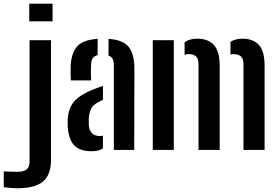

<svg xmlns="http://www.w3.org/2000/svg" viewBox="-110 -820 1516 1050"><path d="M50 -703.5V-800H177.5V-703.5ZM-14 209.5Q-30.5 209.5 -51.5 207.8Q-72.5 206 -89.5 203V117.5Q-75.5 118 -54 118.8Q-32.5 119.5 -14.5 119.5Q19.5 119.5 35.5 106.5Q51.5 93.5 51.5 66V-600H169V55.5Q168.5 137.5 124.2 173.5Q80 209.5 -14 209.5Z M260.5 -124Q260 -134.5 260 -147.5Q260 -160.5 260.5 -171Q263.5 -209 277.2 -237.5Q291 -266 320.8 -288.5Q350.5 -311 401.5 -331.5Q414.5 -336.5 427.2 -341.2Q440 -346 453 -350.5V-274.5Q447 -272 441 -268.5Q435 -265 428.5 -261.5Q396.5 -246 386.5 -221.5Q376.5 -197 375.5 -170.5Q375.5 -157 375.5 -149.8Q375.5 -142.5 376 -132.5Q378.5 -105.5 393.8 -90.8Q409 -76 435.5 -76Q446 -76 453 -78.5V-8.5Q430 7 391.5 7Q328.5 7 297.5 -23.5Q266.5 -54 260.5 -124ZM277.5 -380.5Q276.5 -394 276.2 -415.5Q276 -437 276.5 -457.5Q279.5 -529.5 311.8 -566Q344 -602.5 424 -607.5V-518.5Q407.5 -514.5 398.5 -503.2Q389.5 -492 388.5 -471Q387.5 -461 387.2 -441.8Q387 -422.5 387.5 -404.5Q388 -386.5 388.5 -380.5ZM512.5 0V-464.5Q512.5 -485.5 505.8 -498.2Q499 -511 483.5 -516V-607.5Q564 -602 594.8 -562.2Q625.5 -522.5 625 -440L624 0Z M725.5 0V-600H840.5V0ZM1221.5 0V-470.5Q1221.5 -499 1207.5 -511.5Q1193.5 -524 1168 -524Q1157.5 -524 1150.5 -521V-591Q1163.5 -599.5 1179.5 -604Q1195.5 -608.5 1216 -608.5Q1274.5 -608.5 1305.8 -574.5Q1337 -540.5 1337 -461V0ZM975.5 0V-470.5Q975.5 -498.5 962.2 -511.2Q949 -524 922.5 -524Q916.5 -524 910.8 -523.2Q905 -522.5 899.5 -520.5V-588.5Q912.5 -598.5 929.2 -603.5Q946 -608.5 969.5 -608.5Q1027.5 -608.5 1059.2 -574.5Q1091 -540.5 1091.5 -461V0Z"/></svg>

Font: Big Shoulders Stencil Text Thin
Style: Bold
Weight: 700
Version: Version 2.001